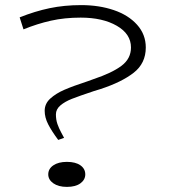

<svg xmlns="http://www.w3.org/2000/svg" viewBox="-20 -719 662 752"><path d="M298 -699Q368 -699 425.5 -679.5Q483 -660 517 -622Q551 -584 551 -533Q551 -471 503.5 -434Q456 -397 373 -370L347 -362Q290 -343 262 -332Q234 -321 216.5 -306Q199 -291 199 -271Q199 -250 205 -233Q211 -216 219.5 -200.5Q228 -185 231 -179L208 -171Q182 -206 168.5 -232.5Q155 -259 155 -285Q155 -313 177 -333Q199 -353 232.5 -367.5Q266 -382 324 -401L346 -409Q418 -433 455.5 -461Q493 -489 493 -533Q493 -586 437.5 -618Q382 -650 296 -650Q233 -650 179.5 -638Q126 -626 72 -604L57 -651Q117 -675 174.5 -687Q232 -699 298 -699ZM169 -36Q169 -58 189 -71.5Q209 -85 242 -85Q276 -85 295 -71.5Q314 -58 314 -36Q314 -15 295 -1Q276 13 242 13Q209 13 189 -1Q169 -15 169 -36Z"/></svg>

Font: BioRhyme Expanded Light
Style: Regular
Weight: 300
Width: 7
Designer: Aoife Mooney
Foundry: Aoife Mooney Type
Version: Version 1.000